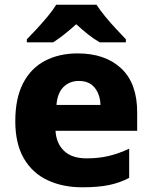

<svg xmlns="http://www.w3.org/2000/svg" viewBox="-20 -786 647 816"><path d="M310 -559Q427 -559 495 -495.5Q563 -432 563 -309V-230H216Q219 -177 252 -145Q285 -113 348 -113Q399 -113 441.5 -123Q484 -133 529 -154V-30Q489 -9 443 0.5Q397 10 329 10Q247 10 182.5 -20Q118 -50 81.5 -112.5Q45 -175 45 -271Q45 -368 78 -432Q111 -496 171 -527.5Q231 -559 310 -559ZM315 -442Q276 -442 250 -416.5Q224 -391 220 -340H407Q406 -383 383 -412.5Q360 -442 315 -442ZM390 -766Q405 -743 427.5 -715.5Q450 -688 474 -662.5Q498 -637 515 -619V-606H404Q378 -621 354 -640Q330 -659 304 -683Q277 -659 254.5 -641Q232 -623 206 -606H94V-619Q113 -638 136.5 -663.5Q160 -689 182.5 -716Q205 -743 219 -766Z"/></svg>

Font: Noto Sans Georgian ExtraBold
Style: Regular
Weight: 800
Designer: Monotype Design Team, Akaki Razmadze
Foundry: Google LLC
Version: Version 2.005; ttfautohint (v1.8.4.7-5d5b)